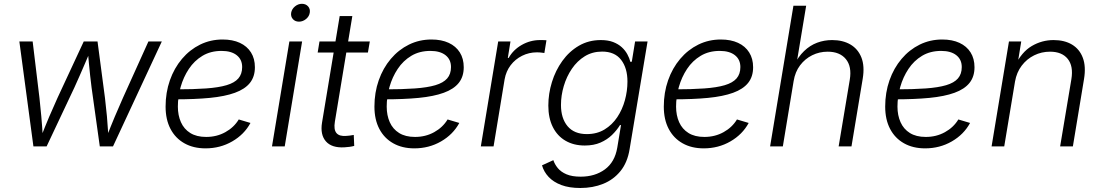

<svg xmlns="http://www.w3.org/2000/svg" viewBox="-20 -757 5695 993"><path d="M152.8 0 80.1 -542.5H148.9L184.1 -250.5Q189 -206.5 193.6 -155.5Q198.2 -104.5 201.7 -43H189.9Q212.9 -102.5 234.6 -153.6Q256.3 -204.6 277.3 -250.5L413.1 -542.5H484.4L522.9 -250.5Q528.3 -207 533 -155.8Q537.6 -104.5 541.5 -43H529.3Q552.2 -102.5 573.7 -153.6Q595.2 -204.6 615.7 -250.5L747.6 -542.5H816.9L564.5 0H496.1L453.6 -304.2Q449.7 -334 446.3 -365.5Q442.9 -397 439.7 -430.9Q436.5 -464.8 433.6 -499.5H449.7Q435.1 -464.8 420.7 -431.4Q406.2 -397.9 392.3 -366Q378.4 -334 364.7 -304.2L221.2 0Z M1043 10.3Q980 10.3 933.6 -15.9Q887.2 -42 861.8 -90.3Q836.4 -138.7 836.4 -205.6Q836.4 -278.3 858.6 -341.6Q880.9 -404.8 921.1 -452.4Q961.4 -500 1015.1 -526.4Q1068.8 -552.7 1131.3 -552.7Q1183.1 -552.7 1220.5 -535.4Q1257.8 -518.1 1278.1 -485.8Q1298.3 -453.6 1298.3 -409.2Q1298.3 -360.4 1272.5 -328.1Q1246.6 -295.9 1194.8 -277.1Q1143.1 -258.3 1065.2 -250.7Q987.3 -243.2 883.3 -243.2L891.1 -294.9Q981 -294.9 1045.7 -299.6Q1110.4 -304.2 1151.6 -316.4Q1192.9 -328.6 1212.6 -351.3Q1232.4 -374 1232.4 -410.2Q1232.4 -449.2 1204.3 -471.4Q1176.3 -493.7 1126 -493.7Q1069.3 -493.7 1027.1 -468.3Q984.9 -442.9 956.8 -400.6Q928.7 -358.4 914.3 -307.4Q899.9 -256.3 899.9 -205.6Q899.9 -160.6 915.8 -125Q931.6 -89.4 964.1 -69.1Q996.6 -48.8 1046.4 -48.8Q1101.1 -48.8 1145.5 -73.5Q1189.9 -98.1 1214.8 -139.2L1275.4 -121.1Q1243.2 -61.5 1180.9 -25.6Q1118.7 10.3 1043 10.3Z M1386.7 0 1476.6 -542.5H1542.5L1452.6 0ZM1526.4 -645Q1506.3 -645 1494.6 -658.4Q1482.9 -671.9 1485.8 -690.9Q1489.3 -710.4 1505.6 -723.9Q1522 -737.3 1541.5 -737.3Q1561.5 -737.3 1573.5 -723.9Q1585.4 -710.4 1582 -690.9Q1579.1 -671.9 1562.5 -658.4Q1545.9 -645 1526.4 -645Z M1892.6 -542.5 1882.8 -485.4H1623L1632.3 -542.5ZM1736.8 -673.8H1802.2L1711.9 -127.4Q1705.1 -86.9 1720.2 -68.8Q1735.4 -50.8 1772 -54.2Q1779.3 -54.2 1789.8 -55.9Q1800.3 -57.6 1809.6 -59.1L1812 -2.4Q1801.8 0.5 1788.3 2.4Q1774.9 4.4 1761.7 4.9Q1695.8 8.8 1665.5 -25.9Q1635.3 -60.5 1645.5 -123Z M2123 10.3Q2060.1 10.3 2013.7 -15.9Q1967.3 -42 1941.9 -90.3Q1916.5 -138.7 1916.5 -205.6Q1916.5 -278.3 1938.7 -341.6Q1960.9 -404.8 2001.2 -452.4Q2041.5 -500 2095.2 -526.4Q2148.9 -552.7 2211.4 -552.7Q2263.2 -552.7 2300.5 -535.4Q2337.9 -518.1 2358.2 -485.8Q2378.4 -453.6 2378.4 -409.2Q2378.4 -360.4 2352.5 -328.1Q2326.7 -295.9 2274.9 -277.1Q2223.1 -258.3 2145.3 -250.7Q2067.4 -243.2 1963.4 -243.2L1971.2 -294.9Q2061 -294.9 2125.7 -299.6Q2190.4 -304.2 2231.7 -316.4Q2272.9 -328.6 2292.7 -351.3Q2312.5 -374 2312.5 -410.2Q2312.5 -449.2 2284.4 -471.4Q2256.3 -493.7 2206.1 -493.7Q2149.4 -493.7 2107.2 -468.3Q2064.9 -442.9 2036.9 -400.6Q2008.8 -358.4 1994.4 -307.4Q1980 -256.3 1980 -205.6Q1980 -160.6 1995.8 -125Q2011.7 -89.4 2044.2 -69.1Q2076.7 -48.8 2126.5 -48.8Q2181.2 -48.8 2225.6 -73.5Q2270 -98.1 2294.9 -139.2L2355.5 -121.1Q2323.2 -61.5 2261 -25.6Q2198.7 10.3 2123 10.3Z M2466.8 0 2556.6 -542.5H2620.1L2606.4 -457.5H2610.8Q2634.3 -499.5 2678.5 -524.7Q2722.7 -549.8 2773.4 -549.8Q2781.7 -549.8 2790.8 -549.6Q2799.8 -549.3 2806.2 -548.8L2795.4 -482.9Q2790.5 -483.4 2780 -484.9Q2769.5 -486.3 2756.8 -486.3Q2715.8 -486.3 2680.2 -468.5Q2644.5 -450.7 2620.8 -419.4Q2597.2 -388.2 2589.8 -346.7L2532.7 0Z M2981.4 215.3Q2923.8 215.3 2883.1 200Q2842.3 184.6 2817.4 158Q2792.5 131.3 2783.2 98.1L2841.8 71.3Q2849.1 93.3 2865.2 112.8Q2881.3 132.3 2909.9 144.5Q2938.5 156.7 2982.9 156.7Q3057.1 156.7 3108.4 119.1Q3159.7 81.5 3172.4 6.8L3191.9 -110.8L3186 -109.4Q3169.9 -83 3145 -58.8Q3120.1 -34.7 3085.4 -19.5Q3050.8 -4.4 3004.4 -4.4Q2947.3 -4.4 2904.8 -29.1Q2862.3 -53.7 2839.1 -100.1Q2815.9 -146.5 2815.9 -210.9Q2815.9 -272.5 2834.5 -332.5Q2853 -392.6 2888.4 -441.9Q2923.8 -491.2 2974.1 -520.5Q3024.4 -549.8 3087.4 -549.8Q3124.5 -549.8 3151.1 -539.6Q3177.7 -529.3 3195.8 -512.7Q3213.9 -496.1 3224.6 -476.1Q3235.4 -456.1 3240.2 -437L3247.6 -438L3264.6 -542.5H3329.1L3236.3 14.2Q3225.1 83.5 3189 127.9Q3152.8 172.4 3099.4 193.8Q3045.9 215.3 2981.4 215.3ZM3015.1 -63.5Q3067.4 -63.5 3106.7 -87.4Q3146 -111.3 3172.4 -150.9Q3198.7 -190.4 3211.9 -238.5Q3225.1 -286.6 3225.1 -335.4Q3225.1 -405.3 3192.1 -447.8Q3159.2 -490.2 3094.2 -490.2Q3043.9 -490.2 3004.6 -466.1Q2965.3 -441.9 2937.7 -401.4Q2910.2 -360.8 2895.8 -312Q2881.3 -263.2 2881.3 -213.9Q2881.3 -145 2915.5 -104.2Q2949.7 -63.5 3015.1 -63.5Z M3619.6 10.3Q3556.6 10.3 3510.3 -15.9Q3463.9 -42 3438.5 -90.3Q3413.1 -138.7 3413.1 -205.6Q3413.1 -278.3 3435.3 -341.6Q3457.5 -404.8 3497.8 -452.4Q3538.1 -500 3591.8 -526.4Q3645.5 -552.7 3708 -552.7Q3759.8 -552.7 3797.1 -535.4Q3834.5 -518.1 3854.7 -485.8Q3875 -453.6 3875 -409.2Q3875 -360.4 3849.1 -328.1Q3823.2 -295.9 3771.5 -277.1Q3719.7 -258.3 3641.8 -250.7Q3564 -243.2 3460 -243.2L3467.8 -294.9Q3557.6 -294.9 3622.3 -299.6Q3687 -304.2 3728.3 -316.4Q3769.5 -328.6 3789.3 -351.3Q3809.1 -374 3809.1 -410.2Q3809.1 -449.2 3781 -471.4Q3752.9 -493.7 3702.6 -493.7Q3646 -493.7 3603.8 -468.3Q3561.5 -442.9 3533.4 -400.6Q3505.4 -358.4 3491 -307.4Q3476.6 -256.3 3476.6 -205.6Q3476.6 -160.6 3492.4 -125Q3508.3 -89.4 3540.8 -69.1Q3573.2 -48.8 3623 -48.8Q3677.7 -48.8 3722.2 -73.5Q3766.6 -98.1 3791.5 -139.2L3852.1 -121.1Q3819.8 -61.5 3757.6 -25.6Q3695.3 10.3 3619.6 10.3Z M4084.5 -337.4 4028.8 0H3962.9L4083.5 -727.5H4149.4L4097.7 -416H4084.5Q4107.9 -463.4 4138.7 -492.9Q4169.4 -522.5 4206.1 -536.1Q4242.7 -549.8 4283.7 -549.8Q4338.9 -549.8 4378.2 -526.9Q4417.5 -503.9 4435.1 -459.5Q4452.6 -415 4441.9 -350.1L4383.8 0H4317.4L4375 -345.2Q4386.2 -413.1 4354.7 -451.4Q4323.2 -489.7 4260.7 -489.7Q4217.8 -489.7 4180.7 -471.4Q4143.6 -453.1 4117.9 -419.2Q4092.3 -385.3 4084.5 -337.4Z M4764.6 10.3Q4701.7 10.3 4655.3 -15.9Q4608.9 -42 4583.5 -90.3Q4558.1 -138.7 4558.1 -205.6Q4558.1 -278.3 4580.3 -341.6Q4602.5 -404.8 4642.8 -452.4Q4683.1 -500 4736.8 -526.4Q4790.5 -552.7 4853 -552.7Q4904.8 -552.7 4942.1 -535.4Q4979.5 -518.1 4999.8 -485.8Q5020 -453.6 5020 -409.2Q5020 -360.4 4994.1 -328.1Q4968.3 -295.9 4916.5 -277.1Q4864.7 -258.3 4786.9 -250.7Q4709 -243.2 4605 -243.2L4612.8 -294.9Q4702.6 -294.9 4767.3 -299.6Q4832 -304.2 4873.3 -316.4Q4914.6 -328.6 4934.3 -351.3Q4954.1 -374 4954.1 -410.2Q4954.1 -449.2 4926 -471.4Q4897.9 -493.7 4847.7 -493.7Q4791 -493.7 4748.8 -468.3Q4706.5 -442.9 4678.5 -400.6Q4650.4 -358.4 4636 -307.4Q4621.6 -256.3 4621.6 -205.6Q4621.6 -160.6 4637.5 -125Q4653.3 -89.4 4685.8 -69.1Q4718.3 -48.8 4768.1 -48.8Q4822.8 -48.8 4867.2 -73.5Q4911.6 -98.1 4936.5 -139.2L4997.1 -121.1Q4964.8 -61.5 4902.6 -25.6Q4840.3 10.3 4764.6 10.3Z M5229.5 -335 5173.8 0H5108.4L5198.2 -542.5H5261.7L5241.2 -416L5230 -418Q5263.7 -487.8 5315.9 -518.8Q5368.2 -549.8 5429.2 -549.8Q5485.4 -549.8 5524.4 -526.4Q5563.5 -502.9 5580.3 -458Q5597.2 -413.1 5586.4 -348.1L5528.8 0H5462.9L5521 -347.2Q5532.2 -415 5502.2 -452.4Q5472.2 -489.7 5410.6 -489.7Q5366.7 -489.7 5328.6 -470.9Q5290.5 -452.1 5264.2 -417.5Q5237.8 -382.8 5229.5 -335Z"/></svg>

Font: Inter 16pt Light
Style: Italic
Weight: 300
Italic angle: -9.3988°
Version: Version 4.001;git-66647c0bb